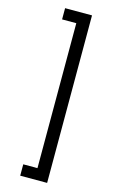

<svg xmlns="http://www.w3.org/2000/svg" viewBox="-162 -994 747 1240"><g transform="rotate(15 211.5 -374.0)"><path d="M290 -934V186H110V110H205V-859H110V-934Z"/></g></svg>

Font: SVN-Poppins
Style: Regular
Weight: 400
Designer: Ninad Kale (Devanagari), Jonny Pinhorn (Latin)
Foundry: Indian Type Foundry
Version: Version 3.002 2017